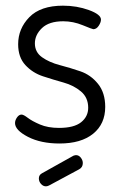

<svg xmlns="http://www.w3.org/2000/svg" viewBox="-20 -499 425 677"><path d="M33 -65Q33 -75 40 -85Q47 -95 56 -95Q63 -95 78 -83.5Q93 -72 121 -60Q149 -48 188 -48Q241 -48 266 -68Q291 -88 291 -119Q291 -155 265.5 -176.5Q240 -198 204 -208Q168 -218 131.5 -230Q95 -242 69.5 -269.5Q44 -297 44 -343Q44 -398 83.5 -438.5Q123 -479 202 -479Q251 -479 293.5 -463.5Q336 -448 336 -430Q336 -420 328 -408Q320 -396 309 -396Q306 -396 272 -410Q238 -424 203 -424Q153 -424 128 -400Q103 -376 103 -346Q103 -315 128.5 -297Q154 -279 190.5 -269.5Q227 -260 263.5 -247.5Q300 -235 325.5 -203.5Q351 -172 351 -122Q351 -62 308.5 -27.5Q266 7 190 7Q124 7 78.5 -16.5Q33 -40 33 -65ZM117 130Q117 118 128 112L239 50Q245 48 248 48Q258 48 265 57Q272 66 272 76Q272 91 259 98L153 155Q147 158 142 158Q132 158 124.5 149.5Q117 141 117 130Z"/></svg>

Font: Terminal Dosis
Style: Regular
Weight: 400
Designer: Edgar Tolentino, Pablo Impallari, Igino Marini
Foundry: Edgar Tolentino, Pablo Impallari, Igino Marini
Version: Version 1.007